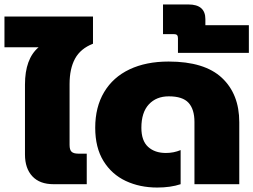

<svg xmlns="http://www.w3.org/2000/svg" viewBox="-45 -826 1136 861"><path d="M67 -133V-447Q67 -562 128 -614H-25V-752H372V-630Q316 -608 291.5 -563Q267 -518 267 -449V-176Q267 -154 276 -145.5Q285 -137 306 -137H344V0H195Q133 0 100 -35.5Q67 -71 67 -133Z M382 -253Q382 -346 422 -413Q462 -480 536 -515Q610 -550 711 -550Q872 -550 950 -477Q1028 -404 1028 -278V0H827V-279Q827 -336 800.5 -365Q774 -394 712 -394Q656 -394 622.5 -358Q589 -322 589 -253Q589 -195 619 -167.5Q649 -140 699 -140Q734 -140 765 -153V0Q720 15 660 15Q582 15 519 -14.5Q456 -44 419 -104Q382 -164 382 -253Z M753 -655Q753 -664 749 -668.5Q745 -673 735 -673H686V-806H800Q876 -806 876 -740V-713H1071V-589H753Z"/></svg>

Font: Prompt ExtraBold
Style: Regular
Weight: 800
Designer: Katatrad Team
Foundry: CadsonDemak
Version: Version 1.001